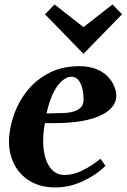

<svg xmlns="http://www.w3.org/2000/svg" viewBox="-20 -806 555 842"><path d="M222.4 16Q152 16 102.5 -17.5Q53 -51 31.9 -110Q10.8 -169 25.4 -244Q41.4 -324.8 82.9 -385.9Q124.4 -447 186.5 -481.4Q248.6 -515.8 326.4 -515.8Q371.2 -515.8 403.7 -502.5Q436.2 -489.2 457.4 -465.3Q478.6 -441.4 487.2 -408.8Q497.8 -364.2 467.7 -332Q437.6 -299.8 373.9 -282.9Q310.2 -266 219.2 -266H162.8L179 -277.8Q164.8 -207.8 171.1 -153.9Q177.4 -100 201.1 -69.3Q224.8 -38.6 263.2 -38.6Q301.2 -38.6 341.8 -58.6Q382.4 -78.6 420.6 -109.8L442.4 -78.8Q400.6 -37.6 342.3 -10.8Q284 16 222.4 16ZM181 -294 169.6 -308.2 248.6 -310Q278.8 -310.4 300.4 -316.2Q322 -322 334 -334.5Q346 -347 346.4 -365.8Q346.8 -399.4 339.9 -422.6Q333 -445.8 321.2 -457.7Q309.4 -469.6 293.2 -469.6Q262 -469.6 231 -427.9Q200 -386.2 181 -294ZM346 -570 177.4 -743.4 219.2 -786.4 346 -687 473.4 -786.4 515.2 -743.4Z"/></svg>

Font: Wittgenstein
Style: Italic
Weight: 400
Italic angle: -11°
Designer: Jörg Drees
Foundry: Jörg Drees
Version: Version 1.500